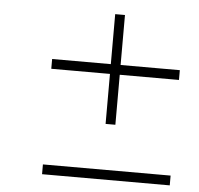

<svg xmlns="http://www.w3.org/2000/svg" viewBox="-47 -656 730 704"><g transform="rotate(5 318.0 -304.0)"><path d="M349 -204V-388H133V-424H349V-608H385V-424H603V-388H385V-204ZM133 0V-36H603V0Z"/></g></svg>

Font: Overpass Thin
Style: Italic
Weight: 250
Italic angle: -10°
Designer: Delve Withrington, Dave Bailey, Thomas Jockin
Foundry: Delve Fonts LLC
Version: Version 4.000